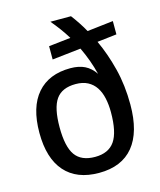

<svg xmlns="http://www.w3.org/2000/svg" viewBox="-120 -894 823 990"><g transform="rotate(-15 291.0 -399.0)"><path d="M205 -688 322 -701Q305 -729 285.5 -755.5Q266 -782 244 -808H354Q370 -787 386 -763Q402 -739 417 -712L556 -728V-657L452 -645Q487 -570 509.5 -481Q532 -392 532 -289Q532 -142 469.5 -66Q407 10 286 10Q167 10 104 -61.5Q41 -133 41 -269Q41 -406 103.5 -478Q166 -550 281 -550Q326 -550 357.5 -534.5Q389 -519 412 -485Q393 -561 358 -634L205 -617ZM287 -75Q359 -75 392 -122.5Q425 -170 425 -277Q425 -317 417.5 -351.5Q410 -386 393.5 -411Q377 -436 350.5 -450Q324 -464 286 -464Q213 -464 181 -418.5Q149 -373 149 -270Q149 -166 181.5 -120.5Q214 -75 287 -75Z"/></g></svg>

Font: Encode Sans Narrow
Style: Medium
Weight: 500
Designer: Pablo Impallari, Andres Torresi
Foundry: Pablo Impallari, Andres Torresi
Version: Version 1.000; ttfautohint (v1.00) -l 8 -r 50 -G 200 -x 14 -